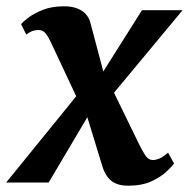

<svg xmlns="http://www.w3.org/2000/svg" viewBox="-48 -580 600 610"><path d="M359 10Q337 10 321.2 3.5Q305.5 -3 295.2 -16Q285 -29 278.5 -47.5L213 -261.5L257 -254L106.5 0H-28.5L228.5 -316.5L216.5 -226.5L112.5 -448Q106 -462.5 97.2 -473.5Q88.5 -484.5 76 -484.5Q62.5 -484.5 53.2 -480.8Q44 -477 35.5 -470L19 -503Q24 -510 42 -523.8Q60 -537.5 88.5 -548.8Q117 -560 155.5 -560Q178.5 -560 195.8 -553.8Q213 -547.5 224.2 -535.5Q235.5 -523.5 239.5 -506.5L294 -301L251.5 -307.5L403 -547.5H532L279 -243L291 -333L395 -119.5Q404.5 -100.5 414 -86Q423.5 -71.5 438 -71.5Q447 -71.5 458.2 -76.2Q469.5 -81 486 -95L505 -60.5Q499 -52 481.2 -35Q463.5 -18 433.2 -4Q403 10 359 10Z"/></svg>

Font: Merriweather 36pt
Style: Bold Italic
Weight: 700
Italic angle: -7.8°
Version: Version 2.101